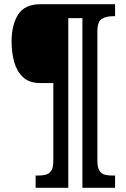

<svg xmlns="http://www.w3.org/2000/svg" viewBox="-20 -780 600 911"><path d="M149 111V53H160Q180 53 196.5 49Q213 45 223 30Q233 15 233 -17V-386H171Q119 -386 89.5 -413.5Q60 -441 47.5 -485.5Q35 -530 35 -582Q35 -662 66 -711Q97 -760 173 -760H526V-703H514Q485 -703 463.5 -690.5Q442 -678 442 -631V-17Q442 15 452 30Q462 45 478 49Q494 53 514 53H526V111H371V-694H304V111Z"/></svg>

Font: Noto Serif Condensed Black
Style: Regular
Weight: 900
Width: 3
Designer: Monotype Design Team
Foundry: Monotype Imaging Inc.
Version: Version 2.015; ttfautohint (v1.8.4.7-5d5b)